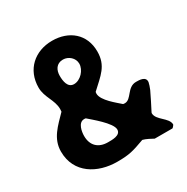

<svg xmlns="http://www.w3.org/2000/svg" viewBox="-164 -857 983 1007"><g transform="rotate(-30 328.0 -353.5)"><path d="M614 -16C614 -58 546 -80 546 -123C546 -124 547 -126 547 -127C555 -142 593 -217 600 -233C604 -241 613 -269 613 -273C617 -307 576 -307 557 -307C501 -307 492 -239 450 -239C448 -239 441 -240 440 -240C416 -262 346 -315 346 -357C346 -358 347 -365 347 -367C412 -428 461 -460 461 -547C461 -652 385 -714 283 -714C178 -714 99 -645 99 -536C99 -477 141 -438 141 -383C141 -381 140 -369 140 -367C88 -313 33 -266 33 -187C33 -55 145 7 263 7C337 7 361 -1 433 -27C453 -22 478 -8 493 0H600C602 0 612 -11 614 -16ZM179 -197C179 -222 187 -274 223 -274C225 -274 232 -274 233 -273C255 -253 347 -180 347 -140C347 -104 295 -106 271 -106C214 -106 179 -139 179 -197ZM226 -534C226 -568 242 -600 283 -600C316 -600 347 -573 347 -539C347 -500 309 -459 270 -459C232 -459 226 -503 226 -534Z"/></g></svg>

Font: Asimov Print
Style: C
Weight: 500
Designer: Google
Version: Version 2.000980: 2014